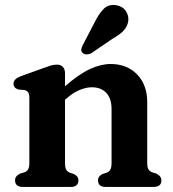

<svg xmlns="http://www.w3.org/2000/svg" viewBox="-20 -739 685 759"><path d="M237 -449.5V-398Q291.5 -445.5 335 -465.8Q378.5 -486 417.5 -486Q482 -486 522 -444.8Q562 -403.5 562 -335V-96Q562 -77.5 567 -69.5Q572 -61.5 581.5 -58L597.5 -53Q618 -43 618 -26Q618 0 586.5 0H397.5Q367.5 0 367.5 -26.5Q367.5 -42.5 385 -51L402 -56.5Q411.5 -60 416.2 -68.5Q421 -77 421 -96V-307.5Q421 -350 400 -372Q379 -394 343 -394Q320.5 -394 294.5 -383.2Q268.5 -372.5 241.5 -348.5L237 -345V-95.5Q237 -76.5 241.8 -68.2Q246.5 -60 256 -56.5L272 -51Q290 -42.5 290 -26.5Q290 0 259.5 0H71Q39.5 0 39.5 -26Q39.5 -43.5 60 -53L77 -58Q86.5 -61.5 91.2 -69.5Q96 -77.5 96 -95.5V-352Q96 -367.5 91.2 -374Q86.5 -380.5 77.5 -383L53 -385Q33.5 -391 33.5 -408Q33.5 -426.5 60.5 -437L149 -469Q168 -476 180.5 -479.8Q193 -483.5 205 -483.5Q220.5 -483.5 228.8 -474.2Q237 -465 237 -449.5ZM354.5 -651.5Q371 -685 390 -704Q409 -723 439 -718.5Q464.5 -714.5 477.2 -695.5Q490 -676.5 487 -655.5Q483.5 -633.5 468.2 -617.5Q453 -601.5 425 -586L340 -528Q331.5 -524 322 -524Q312.5 -524 307 -529.5Q300 -536 301.5 -544.2Q303 -552.5 307.5 -561.5Z"/></svg>

Font: Fraunces 9pt S050 SemiBold
Style: Regular
Weight: 600
Version: Version 1.000; ttfautohint (v1.8.3)